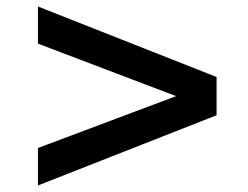

<svg xmlns="http://www.w3.org/2000/svg" viewBox="-20 -564 767 593"><path d="M97.2 8.8V-106.9L523.9 -267.1L97.2 -429.2V-543.9L648.9 -326.2V-208Z"/></svg>

Font: Archivo Expanded
Style: Bold
Weight: 700
Width: 7
Designer: Hector Gatti
Foundry: Omnibus-Type
Version: Version 2.001